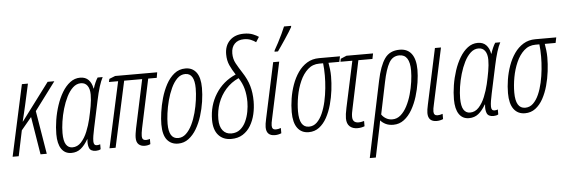

<svg xmlns="http://www.w3.org/2000/svg" viewBox="-59 -984 4208 1422"><g transform="rotate(-5 2045.5 -273.0)"><path d="M2.9 0 118.2 -529.8H163.1L128.4 -372.6Q121.6 -344.7 114.5 -313Q107.4 -281.2 100.1 -253.4H102.1L309.6 -530.3H359.4L203.6 -321.8L256.8 0H210.4L164.6 -281.2L87.9 -189L48.3 0Z M439.5 9.8Q391.6 9.8 365.7 -28.3Q339.8 -66.4 339.8 -138.2Q339.8 -187.5 348.6 -242.7Q357.4 -297.9 374.8 -350.6Q392.1 -403.3 417.7 -446Q443.4 -488.8 477.1 -514.4Q510.7 -540 551.8 -540Q591.3 -540 614.3 -515.9Q637.2 -491.7 644 -451.7H646.5Q652.8 -473.1 662.4 -494.6Q671.9 -516.1 681.2 -529.8H718.8Q690.4 -477.1 666 -360.8L622.6 -157.7Q615.7 -125.5 612.1 -103Q608.4 -80.6 608.4 -61.5Q608.4 -30.8 632.3 -30.8Q639.2 -30.8 645.3 -32.2Q651.4 -33.7 657.2 -35.6V1Q650.9 5.4 640.9 7.6Q630.9 9.8 621.6 9.8Q582 9.8 571.8 -16.8Q561.5 -43.5 566.4 -80.6H564Q539.1 -37.1 509.8 -13.7Q480.5 9.8 439.5 9.8ZM450.7 -30.8Q488.3 -30.8 515.9 -60.8Q543.5 -90.8 562 -136.5Q580.6 -182.1 591.8 -229.5Q603 -277.8 611.1 -323.7Q619.1 -369.6 619.1 -408.2Q619.1 -450.7 602.1 -474.6Q585 -498.5 553.7 -498.5Q521 -498.5 494.4 -473.9Q467.8 -449.2 447.8 -409.2Q427.7 -369.1 413.8 -321.5Q399.9 -273.9 393.1 -227.1Q386.2 -180.2 386.2 -142.6Q386.2 -83.5 403.3 -57.1Q420.4 -30.8 450.7 -30.8Z M984.9 4.4Q957.5 4.4 940.2 -11.2Q922.9 -26.9 922.9 -61Q922.9 -74.7 925.5 -92.3Q928.2 -109.9 931.6 -127.9L1008.8 -489.3H875L768.6 0H723.1L830.1 -489.3H761.7L767.1 -512.2L811.5 -529.8H1124L1117.2 -489.3H1053.7L976.1 -125Q968.8 -89.4 968.8 -68.4Q968.8 -37.6 998.5 -37.6Q1006.3 -37.6 1014.6 -39.6Q1022.9 -41.5 1027.3 -43V-4.4Q1009.3 4.4 984.9 4.4Z M1233.4 9.8Q1181.2 9.8 1151.1 -27.3Q1121.1 -64.5 1121.1 -142.6Q1121.1 -180.7 1128.2 -231.9Q1135.3 -283.2 1150.6 -336.9Q1166 -390.6 1190.9 -436.8Q1215.8 -482.9 1251.5 -511.5Q1287.1 -540 1335 -540Q1386.2 -540 1415.3 -501.7Q1444.3 -463.4 1444.3 -385.7Q1444.3 -338.4 1436.3 -284.4Q1428.2 -230.5 1411.9 -178.5Q1395.5 -126.5 1370.4 -84Q1345.2 -41.5 1311 -15.9Q1276.9 9.8 1233.4 9.8ZM1236.8 -31.2Q1269.5 -31.2 1295.4 -55.4Q1321.3 -79.6 1340.6 -119.1Q1359.9 -158.7 1372.6 -206.1Q1385.3 -253.4 1391.6 -300.8Q1397.9 -348.1 1397.9 -386.7Q1397.9 -499 1330.1 -499Q1295.9 -499 1269.5 -472.9Q1243.2 -446.8 1223.9 -404.8Q1204.6 -362.8 1191.9 -314.5Q1179.2 -266.1 1173.3 -220.5Q1167.5 -174.8 1167.5 -142.6Q1167.5 -31.2 1236.8 -31.2Z M1627.9 9.8Q1567.9 9.8 1533 -29.5Q1498 -68.8 1498 -142.6Q1498 -250 1552 -335.7Q1606 -421.4 1701.7 -462.9Q1676.8 -500.5 1660.6 -536.4Q1644.5 -572.3 1644.5 -618.2Q1644.5 -682.6 1683.3 -720.7Q1722.2 -758.8 1788.6 -758.8Q1827.6 -758.8 1855.5 -747.6Q1883.3 -736.3 1897.5 -725.6L1873.5 -688Q1857.9 -699.7 1836.2 -708.7Q1814.5 -717.8 1785.2 -717.8Q1741.2 -717.8 1715.8 -691.9Q1690.4 -666 1690.4 -620.6Q1690.4 -579.1 1708.5 -545.9Q1726.6 -512.7 1752.9 -472.2Q1787.1 -419.9 1802 -368.7Q1816.9 -317.4 1816.9 -253.9Q1816.9 -205.6 1806.2 -158.7Q1795.4 -111.8 1772.7 -73.7Q1750 -35.6 1714.1 -12.9Q1678.2 9.8 1627.9 9.8ZM1632.3 -30.8Q1671.4 -30.8 1698 -52.5Q1724.6 -74.2 1740.5 -108.4Q1756.3 -142.6 1763.4 -181.2Q1770.5 -219.7 1770.5 -252.9Q1770.5 -306.6 1758.8 -350.8Q1747.1 -395 1720.7 -434.1Q1664.6 -408.7 1625.2 -364.3Q1585.9 -319.8 1565.4 -263.4Q1544.9 -207 1544.9 -144.5Q1544.9 -89.8 1568.4 -60.3Q1591.8 -30.8 1632.3 -30.8Z M1952.6 9.8Q1888.7 9.8 1888.7 -54.7Q1888.7 -76.7 1897.5 -115.7L1986.3 -529.8H2031.2L1941.9 -113.3Q1934.1 -81.1 1934.1 -62.5Q1934.1 -31.7 1962.4 -31.7Q1980.5 -31.7 2000.5 -39.1V0Q1990.2 4.4 1977.8 7.1Q1965.3 9.8 1952.6 9.8ZM2002.9 -606 2004.9 -616.2Q2017.6 -637.2 2033.9 -668.7Q2050.3 -700.2 2065.4 -731.9Q2080.6 -763.7 2089.4 -786.1H2142.6L2140.6 -775.9Q2134.3 -764.2 2119.6 -741Q2105 -717.8 2087.2 -691.2Q2069.3 -664.6 2053.5 -641.4Q2037.6 -618.2 2028.8 -606Z M2204.1 9.8Q2150.4 9.8 2120.6 -30.5Q2090.8 -70.8 2090.8 -149.4Q2090.8 -197.3 2099.1 -249.8Q2107.4 -302.2 2125.2 -352.1Q2143.1 -401.9 2170.9 -441.9Q2198.7 -481.9 2237.8 -505.9Q2276.9 -529.8 2327.6 -529.8H2482.9L2474.6 -489.3H2394Q2397.9 -468.3 2401.1 -441.4Q2404.3 -414.6 2404.3 -387.7Q2404.3 -339.4 2397.7 -285.2Q2391.1 -231 2376.7 -178.7Q2362.3 -126.5 2338.9 -83.7Q2315.4 -41 2282 -15.6Q2248.5 9.8 2204.1 9.8ZM2209 -30.8Q2242.7 -30.8 2267.6 -54.4Q2292.5 -78.1 2310.1 -117.7Q2327.6 -157.2 2338.4 -205.6Q2349.1 -253.9 2354 -303.7Q2358.9 -353.5 2358.9 -397Q2358.9 -449.7 2354 -489.3H2325.2Q2275.4 -489.3 2240 -457Q2204.6 -424.8 2181.9 -373.3Q2159.2 -321.8 2148.4 -262.9Q2137.7 -204.1 2137.7 -150.4Q2137.7 -30.8 2209 -30.8Z M2566.4 11.7Q2529.8 11.7 2508.3 -8.3Q2486.8 -28.3 2486.8 -68.4Q2486.8 -82 2489.3 -101.1Q2491.7 -120.1 2497.6 -146.5L2571.3 -489.3H2482.9L2487.3 -511.2L2531.2 -529.8H2729L2720.7 -489.3H2616.2L2542.5 -139.2Q2538.1 -119.1 2535.6 -104.7Q2533.2 -90.3 2533.2 -75.7Q2533.2 -30.3 2578.1 -30.3Q2589.8 -30.3 2599.9 -32.5Q2609.9 -34.7 2619.1 -37.1V2Q2608.4 6.3 2595 9Q2581.5 11.7 2566.4 11.7Z M2637.2 240.2 2755.9 -325.2Q2778.3 -433.1 2815.7 -486.6Q2853 -540 2927.2 -540Q2985.4 -540 3015.6 -499.3Q3045.9 -458.5 3045.9 -380.4Q3045.9 -338.9 3038.1 -287.1Q3030.3 -235.4 3014.2 -183.1Q2998 -130.9 2972.9 -87.2Q2947.8 -43.5 2912.8 -16.8Q2877.9 9.8 2833 9.8Q2799.8 9.8 2776.1 -2Q2752.4 -13.7 2737.8 -31.2Q2735.8 -18.6 2732.9 -3.9Q2730 10.7 2726.6 27.3L2682.1 240.2ZM2829.6 -30.8Q2863.8 -30.8 2891.1 -54.4Q2918.5 -78.1 2938.7 -117.2Q2959 -156.2 2972.2 -202.6Q2985.4 -249 2991.9 -295.4Q2998.5 -341.8 2998.5 -378.9Q2998.5 -498.5 2921.4 -498.5Q2871.1 -498.5 2844.5 -451.9Q2817.9 -405.3 2798.8 -311.5L2749.5 -74.2Q2760.7 -56.2 2781.7 -43.5Q2802.7 -30.8 2829.6 -30.8Z M3155.3 9.8Q3091.3 9.8 3091.3 -54.7Q3091.3 -76.7 3100.1 -115.7L3189 -529.8H3233.9L3144.5 -113.3Q3136.7 -81.1 3136.7 -62.5Q3136.7 -31.7 3165 -31.7Q3183.1 -31.7 3203.1 -39.1V0Q3192.9 4.4 3180.4 7.1Q3168 9.8 3155.3 9.8Z M3395.5 9.8Q3347.7 9.8 3321.8 -28.3Q3295.9 -66.4 3295.9 -138.2Q3295.9 -187.5 3304.7 -242.7Q3313.5 -297.9 3330.8 -350.6Q3348.1 -403.3 3373.8 -446Q3399.4 -488.8 3433.1 -514.4Q3466.8 -540 3507.8 -540Q3547.4 -540 3570.3 -515.9Q3593.3 -491.7 3600.1 -451.7H3602.5Q3608.9 -473.1 3618.4 -494.6Q3627.9 -516.1 3637.2 -529.8H3674.8Q3646.5 -477.1 3622.1 -360.8L3578.6 -157.7Q3571.8 -125.5 3568.1 -103Q3564.5 -80.6 3564.5 -61.5Q3564.5 -30.8 3588.4 -30.8Q3595.2 -30.8 3601.3 -32.2Q3607.4 -33.7 3613.3 -35.6V1Q3606.9 5.4 3596.9 7.6Q3586.9 9.8 3577.6 9.8Q3538.1 9.8 3527.8 -16.8Q3517.6 -43.5 3522.5 -80.6H3520Q3495.1 -37.1 3465.8 -13.7Q3436.5 9.8 3395.5 9.8ZM3406.7 -30.8Q3444.3 -30.8 3471.9 -60.8Q3499.5 -90.8 3518.1 -136.5Q3536.6 -182.1 3547.9 -229.5Q3559.1 -277.8 3567.1 -323.7Q3575.2 -369.6 3575.2 -408.2Q3575.2 -450.7 3558.1 -474.6Q3541 -498.5 3509.8 -498.5Q3477.1 -498.5 3450.4 -473.9Q3423.8 -449.2 3403.8 -409.2Q3383.8 -369.1 3369.9 -321.5Q3356 -273.9 3349.1 -227.1Q3342.3 -180.2 3342.3 -142.6Q3342.3 -83.5 3359.4 -57.1Q3376.5 -30.8 3406.7 -30.8Z M3812 9.8Q3758.3 9.8 3728.5 -30.5Q3698.7 -70.8 3698.7 -149.4Q3698.7 -197.3 3707 -249.8Q3715.3 -302.2 3733.2 -352.1Q3751 -401.9 3778.8 -441.9Q3806.6 -481.9 3845.7 -505.9Q3884.8 -529.8 3935.5 -529.8H4090.8L4082.5 -489.3H4002Q4005.9 -468.3 4009 -441.4Q4012.2 -414.6 4012.2 -387.7Q4012.2 -339.4 4005.6 -285.2Q3999 -231 3984.6 -178.7Q3970.2 -126.5 3946.8 -83.7Q3923.3 -41 3889.9 -15.6Q3856.4 9.8 3812 9.8ZM3816.9 -30.8Q3850.6 -30.8 3875.5 -54.4Q3900.4 -78.1 3918 -117.7Q3935.5 -157.2 3946.3 -205.6Q3957 -253.9 3961.9 -303.7Q3966.8 -353.5 3966.8 -397Q3966.8 -449.7 3961.9 -489.3H3933.1Q3883.3 -489.3 3847.9 -457Q3812.5 -424.8 3789.8 -373.3Q3767.1 -321.8 3756.3 -262.9Q3745.6 -204.1 3745.6 -150.4Q3745.6 -30.8 3816.9 -30.8Z"/></g></svg>

Font: Open Sans Condensed Light
Style: Italic
Weight: 300
Width: 3
Italic angle: -12°
Designer: Monotype Design Team
Foundry: Monotype Imaging Inc.
Version: Version 3.000; ttfautohint (v1.8.4)